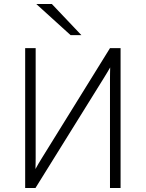

<svg xmlns="http://www.w3.org/2000/svg" viewBox="-20 -941 730 961"><path d="M106 0V-700H158.5V-150.5Q158.5 -138 158.2 -123.2Q158 -108.5 157.5 -95Q165 -108.5 173 -122.5Q181 -136.5 188.5 -148L530.5 -700H583.5V0H530.5V-545.5Q530.5 -562.5 530.8 -577Q531 -591.5 531.5 -603.5Q524.5 -591 515.2 -575.8Q506 -560.5 498.5 -548.5L157.5 0ZM333.5 -765 161.5 -921H239.5L387.5 -765Z"/></svg>

Font: Overpass ExtraLight
Style: Regular
Weight: 250
Designer: Delve Withrington, Dave Bailey, Thomas Jockin
Foundry: Delve Fonts LLC
Version: Version 4.000